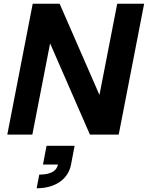

<svg xmlns="http://www.w3.org/2000/svg" viewBox="-20 -720 791 1027"><path d="M19 0H153L248 -488L461 0H615L751 -700H607L512 -212L299 -700H155ZM190 214 176 287C275 287 345 239 360 160L379 60H229L210 160H290C283 196 249 214 190 214Z"/></svg>

Font: Uncut Sans
Style: Bold Italic
Weight: 700
Italic angle: -11°
Designer: Kasper Nordkvist
Foundry: UNCUT.wtf
Version: Version 1.304;Glyphs 3.2 (3246)